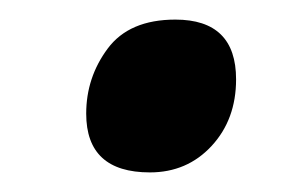

<svg xmlns="http://www.w3.org/2000/svg" viewBox="-20 -451 295 196"><path d="M221 -370Q221 -431 159 -431Q112 -431 90 -401.5Q68 -372 68 -335Q68 -275 133 -275Q171 -275 196 -302Q221 -329 221 -370Z"/></svg>

Font: Noto Sans UI SemiCondensed
Style: Bold Italic
Weight: 700
Width: 4
Designer: Monotype Design Team
Foundry: Monotype Imaging Inc.
Version: 1.001